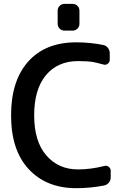

<svg xmlns="http://www.w3.org/2000/svg" viewBox="-20 -982 663 990"><path d="M312.5 -824.2Q297.9 -824.2 287.6 -834.5Q277.3 -844.7 277.3 -859.4V-927.7Q277.3 -941.4 287.6 -951.7Q297.9 -961.9 312.5 -961.9H355.5Q369.1 -961.9 379.4 -951.7Q389.6 -941.4 389.6 -927.7V-859.4Q389.6 -844.7 379.4 -834.5Q369.1 -824.2 355.5 -824.2ZM517.6 -126Q530.3 -129.9 540.5 -122.1Q550.8 -114.3 550.8 -101.6V-66.4Q550.8 -51.8 541 -40Q531.2 -28.3 516.6 -25.4Q445.3 -11.7 373 -11.7Q219.7 -11.7 128.4 -109.4Q37.1 -207 37.1 -387.7Q37.1 -565.4 125.5 -664.6Q213.9 -763.7 373 -763.7Q445.3 -763.7 512.7 -750Q527.3 -747.1 536.6 -734.9Q545.9 -722.7 545.9 -707V-673.8Q545.9 -661.1 535.6 -653.3Q525.4 -645.5 512.7 -649.4Q480.5 -658.2 460.9 -662.1Q431.6 -667 382.8 -667Q277.3 -667 216.8 -594.2Q156.2 -521.5 156.2 -387.2Q156.2 -252.9 218.8 -180.7Q281.2 -108.4 382.8 -108.4Q446.3 -108.4 517.6 -126Z"/></svg>

Font: Gen Jyuu GothicL Medium
Style: Regular
Weight: 500
Designer: [Source Han Sans]
Ryoko NISHIZUKA  (kana & ideographs); Paul D. Hunt (Latin, Greek & Cyrillic); Wenlong ZHANG  (bopomofo
Version: Version 1.002.20150607